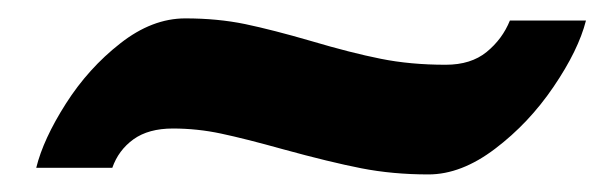

<svg xmlns="http://www.w3.org/2000/svg" viewBox="-20 -344 667 212"><path d="M184.6 -323.7Q220.2 -323.7 250.7 -317.4Q281.2 -311 323.2 -298.8Q367.7 -285.6 400.4 -279.1Q433.1 -272.5 472.2 -272.5Q500 -272.5 517.3 -286.6Q534.7 -300.8 543 -321.3H627Q618.7 -288.6 591.3 -248.3Q564 -208 526.6 -179.7Q489.3 -151.4 453.1 -151.4Q413.6 -151.4 378.9 -158.2Q344.2 -165 292.5 -179.2Q250.5 -190.9 224.1 -196.5Q197.8 -202.1 170.9 -202.1Q144 -202.1 127.4 -190.2Q110.8 -178.2 104 -158.7H20Q27.8 -190.4 52.7 -229.5Q77.6 -268.6 112.8 -296.1Q147.9 -323.7 184.6 -323.7Z"/></svg>

Font: Lesson One Extra
Style: Italic
Weight: 800
Italic angle: -14°
Designer: But Ko, Victor Gaultney, Annie Olsen, Julie Remington, Don Collingsworth, Eric Hays, Becca Hirsbrunner
Version: Version 1.100